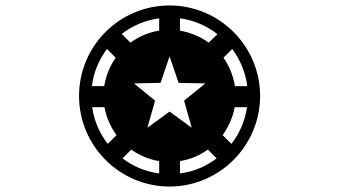

<svg xmlns="http://www.w3.org/2000/svg" viewBox="-20 -740 1240 702"><path d="M374 -214C344 -252 324 -298 317 -348H362C369 -311 384 -276 406 -246ZM460 -193C490 -172 524 -157 562 -151V-106C512 -112 466 -132 428 -161ZM638 -151C676 -157 710 -172 740 -193L772 -161C734 -132 688 -112 638 -106ZM794 -246C816 -276 831 -311 838 -348H883C876 -298 856 -252 826 -214ZM316 -425C322 -476 342 -522 371 -561L403 -529C382 -499 367 -463 361 -425ZM731 -435 653 -372 681 -273 600 -332 519 -273 547 -372 470 -435 567 -437 600 -534 633 -437ZM425 -616C464 -646 511 -666 562 -673V-628C523 -622 487 -606 457 -584ZM638 -673C689 -666 736 -646 775 -615L743 -584C713 -606 677 -621 638 -628ZM839 -425C833 -463 818 -499 797 -529L829 -561C858 -522 878 -475 884 -425ZM269 -389C269 -207 417 -58 600 -58C782 -58 931 -207 931 -389C931 -572 782 -720 600 -720C417 -720 269 -572 269 -389Z"/></svg>

Font: CryptoKit_GRILLE 1.4
Style: Regular
Weight: 400
Monospace: yes
Designer: Oceane Juvin
Foundry: http://www.head-geneve.ch
Version: Version 1.004